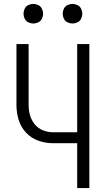

<svg xmlns="http://www.w3.org/2000/svg" viewBox="-20 -960 540 980"><path d="M150 -840Q137 -840 124.5 -846Q112 -852 106 -864.5Q100 -877 100 -890Q100 -903 106 -915.5Q112 -928 124.5 -934Q137 -940 150 -940Q163 -940 175.5 -934Q188 -928 194 -915.5Q200 -903 200 -890Q200 -877 194 -864.5Q188 -852 175.5 -846Q163 -840 150 -840ZM350 -840Q337 -840 324.5 -846Q312 -852 306 -864.5Q300 -877 300 -890Q300 -903 306 -915.5Q312 -928 324.5 -934Q337 -940 350 -940Q363 -940 375.5 -934Q388 -928 394 -915.5Q400 -903 400 -890Q400 -877 394 -864.5Q388 -852 375.5 -846Q363 -840 350 -840ZM374 0V-229H250Q212 -229 175.5 -242Q139 -255 112.5 -283.5Q86 -312 75 -349Q64 -386 64 -424V-735H126V-424Q126 -398 133 -372.5Q140 -347 157 -326Q174 -305 199 -295Q224 -285 250 -285H374V-735H436V0Z"/></svg>

Font: Iosevka SS01 Light
Style: Regular
Weight: 300
Monospace: yes
Designer: Belleve Invis
Foundry: Belleve Invis
Version: 2.3.3; ttfautohint (v1.8.3)